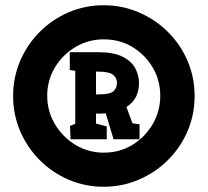

<svg xmlns="http://www.w3.org/2000/svg" viewBox="-20 -739 792 732"><path d="M375 -27Q304 -27 241.5 -54Q179 -81 131.5 -128.5Q84 -176 57 -239Q30 -302 30 -373Q30 -444 57 -507Q84 -570 131.5 -617.5Q179 -665 241.5 -692Q304 -719 375 -719Q446 -719 509 -692Q572 -665 620 -617.5Q668 -570 695 -507Q722 -444 722 -373Q722 -302 695 -239Q668 -176 620 -128.5Q572 -81 509 -54Q446 -27 375 -27ZM376 -157Q436 -157 484.5 -186.5Q533 -216 562 -265.5Q591 -315 591 -374Q591 -433 562 -482Q533 -531 484.5 -560Q436 -589 376 -589Q317 -589 268 -560Q219 -531 189.5 -482Q160 -433 160 -374Q160 -315 189.5 -265.5Q219 -216 268 -186.5Q317 -157 376 -157ZM249 -208 247 -259 267 -267V-469L246 -472V-540H353Q413 -540 447 -523Q481 -506 495.5 -479Q510 -452 510 -423Q510 -392 498 -369Q486 -346 462 -331L485 -269L512 -265V-208H413L383 -307Q374 -306 365 -306Q356 -306 346 -306V-268L387 -257V-208ZM346 -379H354Q401 -379 413.5 -392Q426 -405 426 -423Q426 -441 411.5 -453.5Q397 -466 353 -466H346Z"/></svg>

Font: Kreon Light
Style: Regular
Weight: 300
Designer: Julia Petretta
Foundry: Julia Petretta and Eli Heuer
Version: Version 2.002